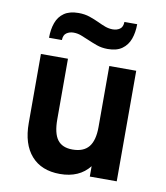

<svg xmlns="http://www.w3.org/2000/svg" viewBox="-83 -793 757 874"><g transform="rotate(10 296.0 -356.0)"><path d="M252.5 12Q167 12 120 -41.2Q73 -94.5 73 -192V-511H198V-231Q198 -166.5 220 -137Q242 -107.5 289.5 -107.5Q340.5 -107.5 364.8 -137.2Q389 -167 389 -229V-511H513.5V0H389V-48Q365.5 -18 331.2 -3Q297 12 252.5 12ZM368 -586Q340 -586 316.5 -594.5Q293 -603 272.5 -612Q254.5 -620 237.8 -626.2Q221 -632.5 203 -632.5Q184.5 -632.5 170.5 -623Q156.5 -613.5 156 -590H96.5Q96.5 -629 107.5 -659.5Q118.5 -690 143.5 -707.2Q168.5 -724.5 210 -724.5Q238.5 -724.5 261.8 -716.5Q285 -708.5 305.5 -699Q323 -690.5 340.2 -684.2Q357.5 -678 375 -678Q394 -678 407.8 -687.5Q421.5 -697 422 -720.5H481Q481 -682 470 -651.8Q459 -621.5 434.2 -603.8Q409.5 -586 368 -586Z"/></g></svg>

Font: Undotted
Style: Bold
Weight: 700
Designer: Delve Withrington, Dave Bailey, Thomas Jockin
Foundry: Delve Fonts LLC
Version: Version 4.000